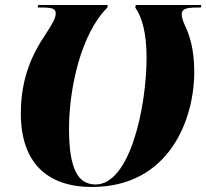

<svg xmlns="http://www.w3.org/2000/svg" viewBox="-20 -734 822 765"><path d="M346 11C653 11 754 -256 754 -448C754 -545 732 -600 718 -630C708 -652 704 -665 704 -678C704 -698 722 -704 765 -704H780L782 -714H521L519 -704C545 -667 564 -604 564 -505C564 -308 498 1 361 1C290 1 255 -62 255 -221C255 -380 302 -599 408 -704L409 -714H132L130 -704H145C188 -704 202 -700 202 -680C202 -663 190 -640 158 -592C113 -524 63 -429 63 -282C63 -83 171 11 346 11Z"/></svg>

Font: Noto Serif Display SemiCondensed Black
Style: Italic
Weight: 900
Width: 4
Italic angle: -12°
Designer: Monotype Design Team
Foundry: Monotype Imaging Inc.
Version: Version 2.009